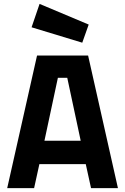

<svg xmlns="http://www.w3.org/2000/svg" viewBox="-20 -965 642 985"><path d="M17 0 170 -680H432L585 0H447L420 -123H182L155 0ZM277 -566 208 -243H394L325 -566ZM183 -945 435 -839 402 -746 142 -825Z"/></svg>

Font: TitilliumText
Style: ExtraBold
Weight: 800
Designer: Accademia di Belle Arti di Urbino and others
Foundry: Accademia di Belle Arti di Urbino and others.
Version: Version 60.001